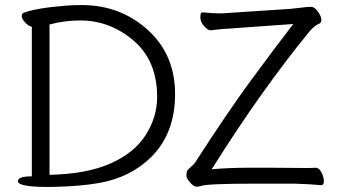

<svg xmlns="http://www.w3.org/2000/svg" viewBox="-20 -732 1350 760"><path d="M169 8Q51 8 51 -15Q51 -34 106 -34V-626Q92 -629 79 -643.5Q66 -658 66 -668Q66 -678 73 -681Q121 -700 244 -710Q277 -712 303 -712Q456 -712 564.5 -614Q673 -516 673 -360Q673 -204 578 -110Q497 -30 374 -8Q297 6 183 8ZM176 -40Q323 -43 417.5 -85Q512 -127 557 -198Q602 -269 602 -348Q602 -492 508.5 -571.5Q415 -651 298 -651Q234 -651 176 -635ZM776 4Q768 7 757.5 7Q747 7 732.5 -9.5Q718 -26 718 -37Q718 -48 720 -54Q722 -60 735 -71Q748 -82 752 -88Q880 -287 974.5 -415.5Q1069 -544 1141 -637L889 -619Q865 -618 844.5 -615.5Q824 -613 814 -612H813Q803 -612 788 -628.5Q773 -645 773 -664Q773 -683 781 -683H783Q827 -679 845.5 -679Q864 -679 888 -681L1130 -697Q1153 -699 1175 -702Q1197 -705 1211 -705Q1225 -705 1238.5 -686Q1252 -667 1252 -654.5Q1252 -642 1245 -639Q1228 -633 1207 -610Q1013 -373 818 -62Q890 -68 954 -68H1064L1192 -67Q1214 -67 1229 -68H1230Q1243 -68 1252.5 -49.5Q1262 -31 1262 -15Q1262 1 1251 1H1250Q1212 -3 1147 -5H982Q802 -5 776 4Z"/></svg>

Font: LXGW Bright TC
Style: Regular
Weight: 400
Designer: Christian Thalmann (Catharsis Fonts)
Foundry: LXGW / Christian Thalmann (Catharsis Fonts) / Fontworks Inc.
Version: Version 5.501